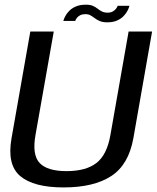

<svg xmlns="http://www.w3.org/2000/svg" viewBox="-20 -812 684 836"><path d="M257.1 4.1Q387.9 4.1 464 -45.2Q540.1 -94.5 560.8 -210.7L642.2 -674.7H540L460.6 -223.4Q445.5 -137.3 399.6 -102.1Q353.8 -66.9 269.7 -66.9Q186.2 -66.9 152.7 -102.2Q119.3 -137.6 134.4 -223.4L214.1 -674.7H112L30.3 -210.7Q9.6 -94.5 68.2 -45.2Q126.7 4.1 257.1 4.1ZM447 -714.8Q472.7 -714.8 490.4 -722.9Q508.2 -731 519.2 -743Q530.3 -755.1 536.1 -767Q542 -779 543.6 -786.8H492.3Q490.8 -781.3 485.3 -774.1Q479.9 -766.8 470.6 -761.8Q461.3 -756.9 449.3 -756.9Q433.9 -756.9 423.8 -762Q413.6 -767.2 404.8 -774.3Q395.9 -781.3 384.5 -786.5Q373 -791.6 354.2 -791.6Q329 -791.6 311 -784.1Q293 -776.5 281.6 -764.8Q270.3 -753.2 264.1 -741.4Q257.9 -729.7 255.7 -720.8H307.5Q309.2 -726.6 314.4 -733.7Q319.6 -740.8 329 -745.6Q338.5 -750.4 351.9 -750.4Q365.2 -750.4 374.3 -745Q383.5 -739.7 392.8 -732.6Q402.1 -725.5 414.6 -720.2Q427.1 -714.8 447 -714.8Z"/></svg>

Font: Anybody Thin
Style: Italic
Weight: 100
Italic angle: -10°
Designer: Tyler Finck
Foundry: Etcetera Type Company
Version: Version 1.114;gftools[0.9.25]